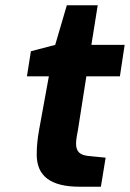

<svg xmlns="http://www.w3.org/2000/svg" viewBox="-20 -707 492 727"><path d="M119 -122Q119 -166 128 -215L165 -418H82L97 -513L189 -537L233 -687H350L326 -537H452L434 -418H307L275 -214Q274 -210 271 -192.5Q268 -175 268 -163Q268 -140 280 -129Q292 -118 319 -116L380 -110L362 0H281Q200 0 159.5 -30Q119 -60 119 -122Z"/></svg>

Font: Exo
Style: Bold Italic
Weight: 700
Italic angle: -9°
Designer: Natanael Gama
Foundry: Natanael Gama
Version: Version 1.500; ttfautohint (v1.6)